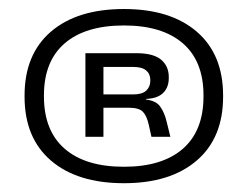

<svg xmlns="http://www.w3.org/2000/svg" viewBox="-20 -670 549 426"><path d="M255 -263.5Q151.5 -263.5 93 -313.8Q34.5 -364 34.5 -455.5V-458Q34.5 -549.5 93 -599.8Q151.5 -650 255 -650Q358 -650 416.5 -599.8Q475 -549.5 475 -458V-455.5Q475 -364 416.5 -313.8Q358 -263.5 255 -263.5ZM255 -300Q340 -300 385.8 -340Q431.5 -380 431.5 -456V-458.5Q431.5 -534 385.8 -573.8Q340 -613.5 255 -613.5Q169.5 -613.5 123.5 -573.8Q77.5 -534 77.5 -458.5V-456Q77.5 -380 123.5 -340Q169.5 -300 255 -300ZM316 -366.5 310 -393.5Q305.5 -413.5 296.8 -422.2Q288 -431 265.5 -431H194.5V-460.5H275.5Q295.5 -460.5 304.5 -469Q313.5 -477.5 313.5 -491V-492.5Q313.5 -506 304.2 -513.8Q295 -521.5 275 -521.5H194.5V-552H282.5Q320 -552 337.2 -537.8Q354.5 -523.5 354.5 -499V-497Q354.5 -476 342 -463.8Q329.5 -451.5 304 -450.5V-445.5L295.5 -450Q324 -448.5 334.5 -434.8Q345 -421 350 -399L358 -366.5ZM169.5 -366.5V-552H209.5V-447.5V-435V-366.5Z"/></svg>

Font: Anek Latin Expanded
Style: Regular
Weight: 400
Width: 7
Designer: Yesha Goshar
Foundry: Ek Type
Version: Version 1.003